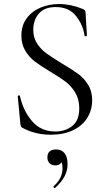

<svg xmlns="http://www.w3.org/2000/svg" viewBox="-20 -656 531 952"><path d="M286 -342Q338 -311 367 -290Q396 -269 416.5 -236.5Q437 -204 437 -159Q437 -111 413 -72Q389 -33 342.5 -10.5Q296 12 231 12Q154 12 90 -23Q85 -26 83.5 -30Q82 -34 81 -42L68 -178Q67 -182 72.5 -183Q78 -184 79 -180Q94 -109 138 -56.5Q182 -4 254 -4Q304 -4 338.5 -31.5Q373 -59 373 -119Q373 -164 353 -197Q333 -230 304.5 -251.5Q276 -273 227 -302Q179 -331 151.5 -352Q124 -373 105 -405Q86 -437 86 -480Q86 -530 112.5 -565.5Q139 -601 181.5 -618.5Q224 -636 272 -636Q331 -636 389 -612Q404 -607 404 -595L411 -481Q411 -476 405.5 -476Q400 -476 399 -480Q392 -532 357 -576.5Q322 -621 256 -621Q200 -621 172.5 -588.5Q145 -556 145 -508Q145 -469 164 -440Q183 -411 210 -391.5Q237 -372 286 -342ZM251 276Q248 276 246 272.5Q244 269 246 267Q290 229 290 178Q290 158 285 149Q280 140 269 135L287 129Q289 146 280 155Q271 164 254 164Q236 164 225.5 153Q215 142 215 125Q215 85 258 85Q286 85 300.5 104Q315 123 315 158Q315 191 299.5 219.5Q284 248 254 275Q253 276 251 276Z"/></svg>

Font: Cormorant
Style: Regular
Weight: 400
Designer: Christian Thalmann (Catharsis Fonts)
Foundry: Catharsis Fonts
Version: Version 4.000